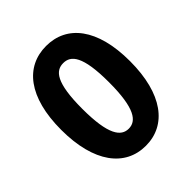

<svg xmlns="http://www.w3.org/2000/svg" viewBox="-184 -765 896 896"><g transform="rotate(-45 264.0 -317.5)"><path d="M37 -320C37 -104 128 12 264 12C400 12 491 -104 491 -320C491 -536 400 -647 264 -647C128 -647 37 -536 37 -320ZM352 -320C352 -147 314 -101 264 -101C214 -101 176 -147 176 -320C176 -494 214 -534 264 -534C314 -534 352 -494 352 -320Z"/></g></svg>

Font: Cambridge Sans Bold
Style: Regular
Weight: 700
Version: Version 2.020;PS 002.020;hotconv 1.0.88;makeotf.lib2.5.64775